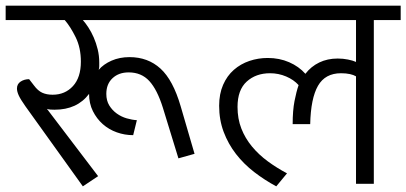

<svg xmlns="http://www.w3.org/2000/svg" viewBox="-30 -650 1437 679"><path d="M285 -318Q243 -262 163 -262Q156 -262 148.5 -262.5Q141 -263 136 -265L317 -27L263 9L60 -274Q43 -298 36.5 -312Q30 -326 30 -337Q30 -353 43 -361.5Q56 -370 73 -370L90 -348Q104 -329 119.5 -322Q135 -315 156 -315Q200 -315 228 -345.5Q256 -376 256 -432Q256 -481 237.5 -518.5Q219 -556 199 -579H-10V-630H715V-579H263Q272 -569 282.5 -553Q293 -537 301.5 -517.5Q310 -498 315.5 -475.5Q321 -453 321 -429Q321 -421 321 -415.5Q321 -410 319 -403Q336 -423 364.5 -435.5Q393 -448 428 -448Q493 -448 537.5 -407.5Q582 -367 609 -274L658 -106L601 -90L546 -269Q526 -333 498 -363.5Q470 -394 425 -394Q390 -394 368 -373.5Q346 -353 346 -318Q346 -294 356.5 -277Q367 -260 383 -248.5Q399 -237 418 -231.5Q437 -226 454 -225L441 -172Q411 -172 383 -182Q355 -192 333.5 -211Q312 -230 298.5 -257Q285 -284 285 -318Z M1026 -349Q1009 -368 982 -379.5Q955 -391 925 -391Q875 -391 842.5 -361.5Q810 -332 810 -272Q810 -230 823.5 -195.5Q837 -161 861 -132Q885 -103 917 -79.5Q949 -56 985 -37L947 9Q906 -13 869 -41.5Q832 -70 804.5 -105.5Q777 -141 761 -183.5Q745 -226 745 -276Q745 -318 759 -350Q773 -382 797 -403Q821 -424 852 -434.5Q883 -445 917 -445Q958 -445 992.5 -430Q1027 -415 1050 -389Q1070 -415 1099 -429Q1128 -443 1164 -443Q1183 -443 1200.5 -439.5Q1218 -436 1229 -431V-579H695V-630H1387V-579H1292V0H1229V-380Q1221 -385 1207.5 -388Q1194 -391 1176 -391Q1120 -391 1094.5 -346.5Q1069 -302 1067 -211H1005Q1005 -259 1011.5 -292.5Q1018 -326 1026 -349Z"/></svg>

Font: Ek Mukta Light
Style: Regular
Weight: 300
Designer: Girish Dalvi and Yashodeep Gholap
Foundry: Ek Type
Version: Version 2.538;PS 1.002;hotconv 16.6.51;makeotf.lib2.5.65220;